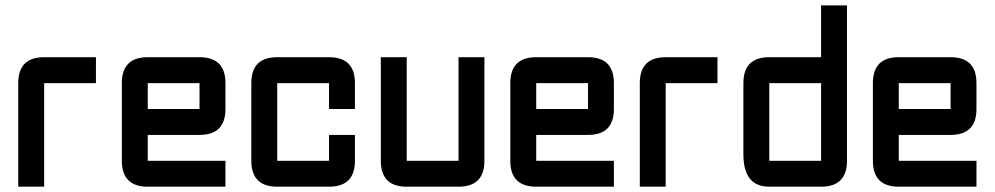

<svg xmlns="http://www.w3.org/2000/svg" viewBox="-20 -704 3751 724"><path d="M146.5 -488.3H341.8V-390.6H146.5V0H48.8V-390.6Q48.8 -488.3 146.5 -488.3Z M537.1 -488.3H732.4Q830.1 -488.3 830.1 -390.6V-293Q830.1 -195.3 732.4 -195.3H537.1V-97.7H830.1V0H537.1Q439.5 0 439.5 -97.7V-390.6Q439.5 -488.3 537.1 -488.3ZM732.4 -390.6H537.1V-293H732.4Z M1220.7 0H1025.4Q927.7 0 927.7 -97.7V-390.6Q927.7 -488.3 1025.4 -488.3H1220.7Q1318.4 -488.3 1318.4 -390.6V-293H1220.7V-390.6H1025.4V-97.7H1220.7V-195.3H1318.4V-97.7Q1318.4 0 1220.7 0Z M1709 -488.3H1806.6V-97.7Q1806.6 0 1709 0H1513.7Q1416 0 1416 -97.7V-488.3H1513.7V-97.7H1709Z M2002 -488.3H2197.3Q2294.9 -488.3 2294.9 -390.6V-293Q2294.9 -195.3 2197.3 -195.3H2002V-97.7H2294.9V0H2002Q1904.3 0 1904.3 -97.7V-390.6Q1904.3 -488.3 2002 -488.3ZM2197.3 -390.6H2002V-293H2197.3Z M2490.2 -488.3H2685.5V-390.6H2490.2V0H2392.6V-390.6Q2392.6 -488.3 2490.2 -488.3Z M3173.8 -97.7Q3173.8 0 3076.2 0H2880.9Q2783.2 0 2783.2 -122.1V-390.6Q2783.2 -488.3 2880.9 -488.3H3076.2V-683.6H3173.8ZM2880.9 -97.7H3076.2V-390.6H2880.9Z M3369.1 -488.3H3564.5Q3662.1 -488.3 3662.1 -390.6V-293Q3662.1 -195.3 3564.5 -195.3H3369.1V-97.7H3662.1V0H3369.1Q3271.5 0 3271.5 -97.7V-390.6Q3271.5 -488.3 3369.1 -488.3ZM3564.5 -390.6H3369.1V-293H3564.5Z"/></svg>

Font: BabelStone Runic Beorhtric
Style: Regular
Weight: 400
Designer: Andrew West
Foundry: BabelStone
Version: Version 7.004;November 9, 2023